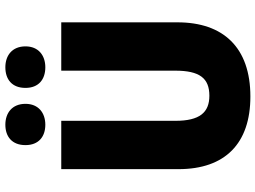

<svg xmlns="http://www.w3.org/2000/svg" viewBox="-142 -826 978 735"><g transform="rotate(-90 347.5 -459.0)"><path d="M159 -851C159 -800 192 -775 237 -775C282 -775 317 -801 317 -851C317 -902 282 -928 237 -928C192 -928 159 -903 159 -851ZM378 -851C378 -801 410 -775 457 -775C502 -775 537 -801 537 -851C537 -902 502 -928 457 -928C411 -928 378 -903 378 -851ZM629 -269V-714H444V-278C444 -184 415 -147 348 -147C284 -147 252 -184 252 -277V-714H67V-265C67 -87 165 10 345 10C533 10 629 -94 629 -269Z"/></g></svg>

Font: Noto Sans Devanagari SemiCondensed Black
Style: Regular
Weight: 900
Width: 4
Designer: Jelle Bosma - Monotype Design Team
Foundry: Monotype Imaging Inc.
Version: Version 2.004